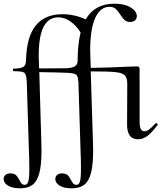

<svg xmlns="http://www.w3.org/2000/svg" viewBox="-65 -746 876 1041"><path d="M781 -78Q785 -78 788.5 -74.5Q792 -71 790 -69Q759 -28 735 -9.5Q711 9 683 9Q622 9 624 -76L625 -291Q625 -324 612 -337.5Q599 -351 560.5 -355Q522 -359 427 -359L439 21Q440 39 440 70Q440 147 428.5 191.5Q417 236 392 255.5Q367 275 324 275Q283 275 259.5 261Q236 247 235 227Q234 212 244 203Q254 194 271 194Q291 194 301 203Q311 212 320 230Q327 244 333 250Q339 256 350 256Q363 256 368.5 238Q374 220 374 166Q374 124 371 47L360 -306V-308L359 -306Q358 -334 347.5 -341.5Q337 -349 303 -351Q269 -353 148 -355L159 21Q160 39 160 70Q160 147 148.5 191.5Q137 236 112 255.5Q87 275 44 275Q3 275 -20.5 261Q-44 247 -45 227Q-46 212 -36 203Q-26 194 -9 194Q11 194 21 203Q31 212 40 230Q47 244 53 250Q59 256 70 256Q83 256 88.5 238Q94 220 94 166Q94 124 91 47L80 -306Q78 -332 73 -343Q68 -354 54.5 -357Q41 -360 9 -360Q5 -360 5 -367Q5 -374 8 -374Q47 -374 61.5 -383.5Q76 -393 76 -418Q79 -547 129 -608Q179 -669 273 -669Q338 -669 400 -641Q448 -726 556 -726Q609 -726 642 -706.5Q675 -687 677 -660Q677 -644 667 -635.5Q657 -627 641 -627Q622 -627 611 -637Q600 -647 587 -667Q574 -688 561.5 -698.5Q549 -709 528 -709Q479 -709 451.5 -649Q424 -589 424 -473L425 -439L427 -378Q516 -379 619 -384Q667 -386 676 -386Q686 -386 689 -382.5Q692 -379 692 -365Q692 -359 691.5 -340.5Q691 -322 692 -298V-89Q691 -34 718 -34Q730 -34 744 -44.5Q758 -55 778 -77Q779 -78 781 -78ZM147 -375Q264 -375 297 -376Q329 -378 342.5 -387.5Q356 -397 356 -418Q356 -504 372 -570Q348 -608 316.5 -630Q285 -652 251 -652Q143 -652 145 -439Z"/></svg>

Font: Cormorant Upright Medium
Style: Regular
Weight: 500
Designer: Christian Thalmann (Catharsis Fonts)
Foundry: Catharsis Fonts
Version: Version 3.302